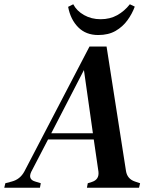

<svg xmlns="http://www.w3.org/2000/svg" viewBox="-42 -879 716 899"><path d="M-22 0 -17 -21 13 -29Q52 -39 72 -76L377 -661H457L548 -78Q554 -41 590 -29L614 -21L609 0H365L369 -21L388 -27Q423 -38 419 -75L397 -226H183L104 -74Q88 -39 123 -29L149 -21L145 0ZM351 -551 198 -255H393ZM418 -715Q360 -715 324 -751.5Q288 -788 277 -847L301 -859Q317 -828 351.5 -808.5Q386 -789 429 -789Q473 -789 507 -808Q541 -827 566 -859L589 -848Q577 -815 555 -784.5Q533 -754 499.5 -734.5Q466 -715 418 -715Z"/></svg>

Font: DeepMind Serif Text
Style: Italic
Weight: 400
Italic angle: -12°
Designer: Frank Grießhammer / Modifications: Colophon Foundry
Foundry: Colophon Foundry
Version: Version 5.003; ttfautohint (v1.8.2)